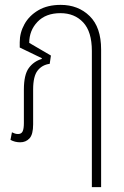

<svg xmlns="http://www.w3.org/2000/svg" viewBox="-20 -576 507 788"><path d="M63 8Q41 8 23 -2L29 -33Q35 -30 41 -28Q47 -26 54 -26Q68 -26 73 -37Q78 -48 78 -71V-208Q78 -269 98 -296.5Q118 -324 151 -334L152 -337L61 -381V-403Q61 -442 80.5 -477Q100 -512 137.5 -534Q175 -556 229 -556Q301 -556 348 -510Q395 -464 395 -373V192H357V-367Q357 -446 321.5 -484Q286 -522 228 -522Q168 -522 134 -486.5Q100 -451 100 -400L189 -348L184 -314Q153 -310 134.5 -286.5Q116 -263 116 -209V-66Q116 -24 101 -8Q86 8 63 8Z"/></svg>

Font: Noto Sans Thai Cond ExtLt
Style: Regular
Weight: 200
Width: 3
Designer: Monotype Design Team
Foundry: Monotype Imaging Inc.
Version: Version 2.002; ttfautohint (v1.8.4.7-5d5b)